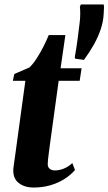

<svg xmlns="http://www.w3.org/2000/svg" viewBox="-20 -828 485 859"><path d="M204 -186.5Q201 -164.5 198.8 -146.8Q196.5 -129 195 -115.8Q193.5 -102.5 193.5 -94Q193.5 -79.5 202.8 -72.5Q212 -65.5 225.5 -65.5Q246 -65.5 266.8 -74.2Q287.5 -83 303.5 -98.5L315.5 -67.5Q297 -45.5 268.8 -27.5Q240.5 -9.5 205.5 0.8Q170.5 11 130.5 11Q89.5 11 63.5 -9.5Q37.5 -30 39.5 -71Q40 -75.5 41 -83.8Q42 -92 44 -105.8Q46 -119.5 48.8 -139.8Q51.5 -160 55.5 -189L93.5 -466.5H37.5L44 -497L111.5 -526Q127 -540.5 143.5 -565.8Q160 -591 174.2 -619.2Q188.5 -647.5 198 -671H272.5L251 -522.5H345L336.5 -466.5H242.5ZM355.5 -560 316.5 -565.5 314.5 -571.5Q322 -613.5 327 -651.8Q332 -690 336.5 -727.5Q339 -748.5 339 -766.8Q339 -785 337.5 -797.5L341.5 -808H444Q445.5 -799.5 445.2 -793Q445 -786.5 444 -768Q442.5 -733 430.8 -697.8Q419 -662.5 399.8 -628.2Q380.5 -594 355.5 -560Z"/></svg>

Font: Merriweather 96pt ExtraBold
Style: Italic
Weight: 800
Italic angle: -7.8°
Version: Version 2.101